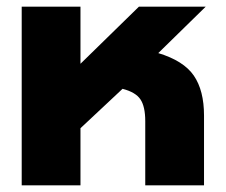

<svg xmlns="http://www.w3.org/2000/svg" viewBox="-20 -555 676 575"><path d="M45 -535H221V-364L396 -535H596L454 -396Q530 -373 560.5 -328.5Q591 -284 591 -209V0H415V-192Q415 -236 400.5 -257.5Q386 -279 347 -289L221 -171V0H45Z"/></svg>

Font: Prompt
Style: Bold
Weight: 700
Designer: Katatrad Team
Foundry: CadsonDemak
Version: Version 1.000